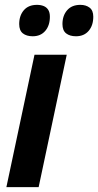

<svg xmlns="http://www.w3.org/2000/svg" viewBox="-20 -771 404 791"><path d="M6.3 0 122.1 -545.4H254.9L139.2 0ZM293 -621.6Q267.6 -621.6 252.4 -633.5Q237.3 -645.5 237.3 -671.9Q237.3 -706.5 256.6 -728.8Q275.9 -751 311 -751Q334 -751 349.1 -739.5Q364.3 -728 364.3 -702.1Q364.3 -666 345.2 -643.8Q326.2 -621.6 293 -621.6ZM114.7 -621.6Q89.4 -621.6 74.2 -633.5Q59.1 -645.5 59.1 -671.9Q59.1 -706.5 78.1 -728.8Q97.2 -751 132.3 -751Q147.9 -751 159.9 -746.1Q171.9 -741.2 178.7 -730.5Q185.5 -719.7 185.5 -702.1Q185.5 -666 166.5 -643.8Q147.5 -621.6 114.7 -621.6Z"/></svg>

Font: Open Sans SemiCondensed
Style: Bold Italic
Weight: 700
Width: 4
Italic angle: -12°
Designer: Monotype Design Team
Foundry: Monotype Imaging Inc.
Version: Version 3.003